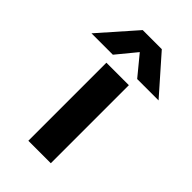

<svg xmlns="http://www.w3.org/2000/svg" viewBox="-302 -806 882 882"><g transform="rotate(45 139.0 -365.5)"><path d="M60 -554H-79L77 -731H201L357 -554H218L139 -650ZM211 0H65V-507H211Z"/></g></svg>

Font: Hind Jalandhar
Style: Bold
Weight: 700
Designer: Namrata Goyal
Foundry: Indian Type Foundry
Version: Version 0.702;PS 1.0;hotconv 1.0.81;makeotf.lib2.5.63406